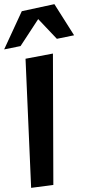

<svg xmlns="http://www.w3.org/2000/svg" viewBox="-178 -871 463 925"><path d="M79 20 77 -613 -55 -588 -28 34ZM-158 -633 -79 -649 6 -779 96 -684 179 -701 84 -851 -73 -817Z"/></svg>

Font: Gamestation Warped
Style: Regular
Weight: 400
Designer: Jonas Hecksher
Foundry: Jonas Hecksher, Playtypeª, e-types AS
Version: Version 1.003